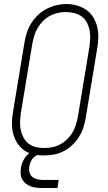

<svg xmlns="http://www.w3.org/2000/svg" viewBox="-20 -766 540 956"><path d="M198 8Q171 8 145 2Q119 -4 98.5 -19Q78 -34 64.5 -56Q51 -78 45 -103.5Q39 -129 39.5 -156Q40 -183 45 -210L102 -555Q106 -580 114 -604.5Q122 -629 136 -651Q150 -673 169.5 -691.5Q189 -710 212.5 -722Q236 -734 261 -740Q286 -746 311 -746Q338 -746 363.5 -738.5Q389 -731 410 -716.5Q431 -702 444.5 -679.5Q458 -657 464 -632Q470 -607 469.5 -579.5Q469 -552 464 -525L407 -180Q403 -155 395 -130.5Q387 -106 373 -84Q359 -62 339.5 -43.5Q320 -25 296.5 -13Q273 -1 248 3.5Q223 8 198 8ZM199 -29Q220 -29 240.5 -33Q261 -37 279.5 -47Q298 -57 314 -72.5Q330 -88 341 -106.5Q352 -125 358 -145Q364 -165 368 -186L425 -531Q428 -552 429 -573.5Q430 -595 426 -615.5Q422 -636 412.5 -654Q403 -672 386.5 -684Q370 -696 349.5 -701Q329 -706 308 -706Q287 -706 267 -701.5Q247 -697 228.5 -687Q210 -677 194.5 -661.5Q179 -646 168 -627.5Q157 -609 151 -589.5Q145 -570 141 -549L84 -204Q81 -183 80 -161.5Q79 -140 83 -120Q87 -100 96.5 -82Q106 -64 121.5 -51.5Q137 -39 157.5 -34Q178 -29 199 -29ZM191 170Q176 170 161 168.5Q146 167 133 162Q120 157 109 148.5Q98 140 91 127.5Q84 115 83 100.5Q82 86 84 71Q87 51 96.5 32.5Q106 14 122 0Q138 -14 158 -19.5Q178 -25 198 -25L194 0Q182 0 169.5 4.5Q157 9 147.5 18Q138 27 133 39Q128 51 126 63Q123 78 127 92.5Q131 107 142 115.5Q153 124 167.5 127Q182 130 197 130H272L266 170Z"/></svg>

Font: Iosevka Curly Slab XLtObl
Style: Regular
Weight: 200
Italic angle: -9°
Monospace: yes
Designer: Belleve Invis
Foundry: Belleve Invis
Version: Version 11.1.0; ttfautohint (v1.8.3)